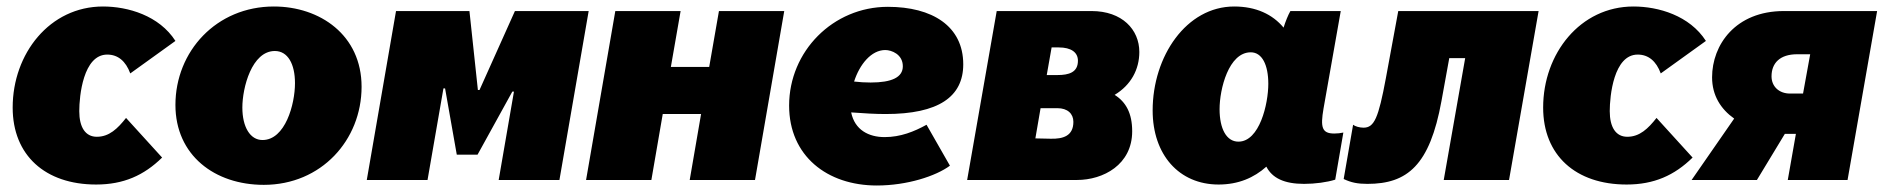

<svg xmlns="http://www.w3.org/2000/svg" viewBox="-20 -554 5798 591"><path d="M276 14C360 14 423 -14 479 -69L368 -191C342 -158 316 -133 278 -133C243 -133 224 -162 224 -212C224 -258 236 -386 310 -386C343 -386 367 -366 381 -328L520 -428C470 -506 374 -534 297 -534C133 -534 19 -389 19 -223C19 -76 119 14 276 14Z M792 15C969 15 1093 -123 1093 -287C1093 -446 965 -534 823 -534C646 -534 520 -396 520 -231C520 -76 641 15 792 15ZM788 -123C750 -123 726 -163 726 -223C726 -284 755 -397 826 -397C866 -397 888 -357 888 -298C888 -233 858 -123 788 -123Z M1109 0H1296L1345 -282H1350L1386 -78H1450L1557 -272H1562L1515 0H1702L1792 -520H1565L1456 -277H1451L1425 -520H1199Z M2193 -520 2163 -348H2045L2075 -520H1874L1784 0H1985L2020 -203H2138L2103 0H2304L2394 -520Z M2679 17C2772 17 2861 -12 2904 -44L2832 -170C2794 -149 2752 -132 2703 -132C2654 -132 2611 -154 2600 -208C2640 -205 2675 -203 2706 -203C2869 -203 2945 -256 2945 -356C2945 -474 2849 -533 2713 -533C2544 -533 2409 -396 2409 -229C2409 -74 2526 17 2679 17ZM2609 -303C2626 -356 2662 -400 2705 -400C2724 -400 2759 -387 2759 -350C2759 -316 2725 -300 2660 -300C2643 -300 2626 -301 2609 -303Z M2957 0H3295C3376 0 3465 -47 3465 -150C3465 -205 3446 -240 3411 -262C3461 -292 3487 -340 3487 -394C3487 -463 3434 -520 3340 -520H3048ZM3167 -128 3183 -221H3235C3266 -221 3284 -204 3284 -179C3284 -136 3253 -126 3214 -127ZM3202 -323 3217 -408H3239C3277 -408 3298 -393 3298 -367C3298 -331 3270 -323 3235 -323Z M3994 12C4028 12 4065 7 4090 -1L4115 -146C4106 -144 4097 -143 4087 -143C4049 -143 4044 -162 4054 -220L4107 -520H3952C3945 -508 3937 -488 3931 -469C3897 -510 3846 -534 3779 -534C3632 -534 3528 -381 3528 -214C3528 -78 3609 14 3731 14C3792 14 3840 -7 3878 -41C3896 -6 3933 12 3994 12ZM3830 -393C3865 -393 3884 -354 3884 -296C3884 -234 3857 -118 3792 -118C3755 -118 3734 -158 3734 -218C3734 -280 3762 -393 3830 -393Z M4189 12C4312 12 4381 -45 4417 -243L4441 -375H4490L4424 0H4625L4716 -520H4284L4246 -314C4223 -190 4210 -161 4177 -161C4165 -161 4151 -165 4145 -170L4116 -3C4139 8 4159 12 4189 12Z M4987 14C5071 14 5134 -14 5190 -69L5079 -191C5053 -158 5027 -133 4989 -133C4954 -133 4935 -162 4935 -212C4935 -258 4947 -386 5021 -386C5054 -386 5078 -366 5092 -328L5231 -428C5181 -506 5085 -534 5008 -534C4844 -534 4730 -389 4730 -223C4730 -76 4830 14 4987 14Z M5483 0H5667L5758 -520H5471C5322 -520 5250 -416 5250 -316C5250 -260 5277 -218 5318 -189L5187 0H5388L5474 -142H5482H5508ZM5433 -319C5433 -360 5459 -387 5512 -387H5552L5530 -266H5490C5456 -266 5433 -288 5433 -319Z"/></svg>

Font: Fixel Text 20240404 Black
Style: Italic
Weight: 900
Width: 4
Italic angle: -10°
Designer: AlfaBravo + MacPaw
Foundry: Kyrylo Tkachov, Marchela Mozhyna, Serhii Makarenko, Maria Weinstein, Zakhar Kryvoshyya
Version: Version 1.211;Glyphs 3.2 (3225)